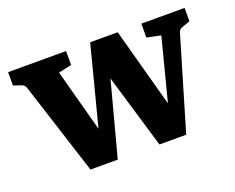

<svg xmlns="http://www.w3.org/2000/svg" viewBox="-78 -553 841 688"><g transform="rotate(-20 342.0 -208.5)"><path d="M565 -359 512 -370V-423H677V-372L651 -363Q644 -361 638.5 -357Q633 -353 631 -345L527 6H471ZM242 6H162L49 -346Q45 -359 31 -363L4 -372V-423H225V-370L175 -359L258 -51ZM339 -423H422L523 -52L507 6H425L316 -360ZM266 6H206L317 -423H380Z"/></g></svg>

Font: Rasa
Style: Regular
Weight: 400
Designer: Anna Giedrys (Yrsa+Rasa design), David Brezina (Yrsa art-direction, Rasa art-direction, design)
Foundry: Rosetta Type Foundry
Version: Version 2.004